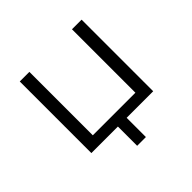

<svg xmlns="http://www.w3.org/2000/svg" viewBox="-159 -645 931 931"><g transform="rotate(-45 307.0 -179.5)"><path d="M277 132V0H95V-491H161V-56H453V-491H519V0H337V132Z"/></g></svg>

Font: Nunito Sans 9pt Light
Style: Regular
Weight: 300
Version: Version 3.101;gftools[0.9.27]